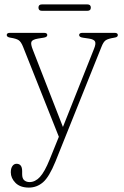

<svg xmlns="http://www.w3.org/2000/svg" viewBox="-20 -612 564 871"><path d="M205.5 111 247 8.5 84.5 -400Q75.5 -422.5 64.5 -429.8Q53.5 -437 27.5 -441Q10.5 -443.5 10.5 -453Q10.5 -463 25.5 -463H179.5Q194.5 -463 194.5 -453Q194.5 -443.5 177.5 -441L152.5 -437Q126.5 -432.5 122.5 -422.2Q118.5 -412 129 -386L265.5 -36L406.5 -390.5Q416 -413.5 411.2 -423.5Q406.5 -433.5 383.5 -437L356.5 -441Q339 -443.5 339 -453Q339 -463 354.5 -463H499.5Q514.5 -463 514.5 -453Q514.5 -449 511.5 -445.8Q508.5 -442.5 498 -441Q470 -436.5 459.5 -429.2Q449 -422 440.5 -400L231.5 121Q203 191 175 215Q147 239 111 239Q71.5 239 50.2 217.5Q29 196 29 169.5Q29 152 36.2 141.5Q43.5 131 55 131Q80.5 131 80.5 164.5V178Q80.5 198 90.2 206Q100 214 114 214Q139.5 214 161 191Q182.5 168 205.5 111ZM154.5 -577.5Q154.5 -592 170 -592H376.5Q392 -592 392 -577.5Q392 -563 376.5 -563H170Q154.5 -563 154.5 -577.5Z"/></svg>

Font: Fraunces 9pt Soft Thin
Style: Regular
Weight: 100
Version: Version 1.000;[b76b70a41]